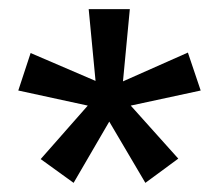

<svg xmlns="http://www.w3.org/2000/svg" viewBox="-20 -759 479 420"><path d="M266 -528 370 -412 298 -359 219 -493 141 -359 69 -411 172 -528 20 -561 47 -643 189 -582 174 -739H264L249 -581L391 -644L419 -561Z"/></svg>

Font: Fira Sans
Style: Regular
Weight: 400
Designer: bBox Type GmbH & Carrois Corporate GbR & Edenspiekermann AG
Foundry: bBox Type GmbH & Carrois Corporate GbR & Edenspiekermann AG
Version: Version 4.301